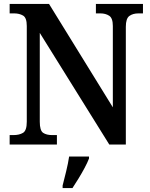

<svg xmlns="http://www.w3.org/2000/svg" viewBox="-20 -734 764 975"><path d="M29 0V-48H48Q78 -48 97 -59.5Q116 -71 116 -116V-602Q116 -644 97 -655Q78 -666 52 -666H29V-714H229L553 -189V-602Q553 -642 534.5 -654Q516 -666 490 -666H467V-714H706V-666H683Q655 -666 637 -653Q619 -640 619 -598V0H535L182 -567V-116Q182 -71 199 -59.5Q216 -48 245 -48H269V0ZM298 208Q306 177 316 136Q326 95 331 61H432V71Q424 92 409.5 119Q395 146 378.5 173Q362 200 348 221H298Z"/></svg>

Font: Noto Serif Sinhala SemiCondensed SemiBold
Style: Regular
Weight: 600
Width: 4
Designer: Jelle Bosma - Monotype Design Team
Foundry: Monotype Imaging Inc.
Version: Version 2.007; ttfautohint (v1.8.4.7-5d5b)